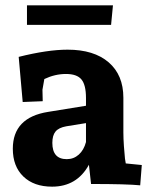

<svg xmlns="http://www.w3.org/2000/svg" viewBox="-20 -689 563 719"><path d="M321 0 313 -72Q268 10 175 10Q107 10 67.5 -28Q28 -66 28 -132Q28 -249 160 -270L302 -293V-322Q302 -371 285 -391.5Q268 -412 227 -412Q186 -412 146 -393L139 -353L140 -310L65 -307L50 -476Q158 -503 233 -503Q332 -503 387 -455.5Q442 -408 442 -323V-193Q442 -171 444 -142Q446 -113 448 -95L451 -77L511 -71L505 5Q456 0 321 0ZM302 -228 228 -216Q200 -211 188 -196.5Q176 -182 176 -154Q176 -93 230 -93Q256 -93 275 -110Q294 -127 302 -157ZM396 -596H81V-669H403Z"/></svg>

Font: Andada
Style: Bold
Weight: 700
Designer: Carolina Giovagnoli
Foundry: Carolina Giovagnoli
Version: Version 1.003